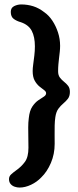

<svg xmlns="http://www.w3.org/2000/svg" viewBox="-20 -655 352 864"><path d="M68 189Q57 189 46 185.2Q35 181.5 27.8 173Q20.5 164.5 20.5 151Q20.5 138.5 30 129.8Q39.5 121 51.5 112.5Q76.5 95 92.2 73.2Q108 51.5 108 9.5Q108 -9.5 107.5 -33.5Q107 -57.5 107 -81.2Q107 -105 109.5 -123Q113 -157 125.5 -175.5Q138 -194 152.5 -203.8Q167 -213.5 177.2 -220Q187.5 -226.5 187.5 -235.5Q187.5 -243 178.5 -249.5Q169.5 -256 157.5 -265.8Q145.5 -275.5 136.2 -292Q127 -308.5 127 -335.5Q127 -347.5 129.5 -365.8Q132 -384 134.5 -405Q137 -426 137 -446.5Q137 -489 123 -516Q109 -543 74 -555Q55.5 -560 42 -569.8Q28.5 -579.5 28.5 -601.5Q28.5 -620 43.8 -627.5Q59 -635 75.5 -635Q103.5 -635 129.2 -627Q155 -619 180 -599.5Q200 -585.5 215.8 -561.8Q231.5 -538 241 -509Q250.5 -480 250.5 -449Q250.5 -435.5 249 -422Q247.5 -408.5 245.8 -394.5Q244 -380.5 242.8 -365.5Q241.5 -350.5 241.5 -334Q241.5 -316.5 249.5 -306Q257.5 -295.5 268 -287.2Q278.5 -279 286.5 -268.8Q294.5 -258.5 294.5 -241.5Q294.5 -222.5 285.8 -211Q277 -199.5 265 -189.5Q253 -179.5 242.8 -165.8Q232.5 -152 229 -127.5Q226.5 -111 226 -90Q225.5 -69 225.8 -47.5Q226 -26 226 -7.5Q226 38.5 209 78.2Q192 118 165.5 143.5Q146 164 119.5 176.5Q93 189 68 189Z"/></svg>

Font: Gluten Thin Medium
Style: Regular
Weight: 500
Version: Version 1.300